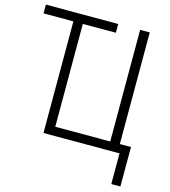

<svg xmlns="http://www.w3.org/2000/svg" viewBox="-128 -816 972 1100"><g transform="rotate(15 358.0 -266.0)"><path d="M635 182V0H184V-662H7V-714H436V-662H240V-52H566V-714H623V-52H689V182Z"/></g></svg>

Font: Noto Sans UI SemiCondensed Light
Style: Regular
Weight: 300
Width: 4
Designer: Monotype Design Team
Foundry: Monotype Imaging Inc.
Version: Version 1.901